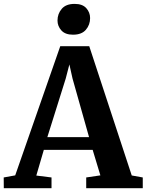

<svg xmlns="http://www.w3.org/2000/svg" viewBox="-36 -990 772 1010"><path d="M44 -67.5 281 -747H433.5L657 -67L715 -56.5V0H417.5V-56.5L492 -67.5L451.5 -201.5H194.5L155 -66.5L235 -56.5V0H-16L-16.5 -56.5ZM432.5 -268.5 345.5 -577 329 -651 309.5 -576 213 -268.5ZM347.5 -807.5Q307 -807.5 286.8 -830Q266.5 -852.5 266.5 -882Q266.5 -917.5 288.8 -943.5Q311 -969.5 356 -969.5H357Q398 -969.5 418 -947Q438 -924.5 438 -895Q438 -859.5 415.8 -833.5Q393.5 -807.5 348.5 -807.5Z"/></svg>

Font: Merriweather 28pt
Style: Bold
Weight: 700
Version: Version 2.100